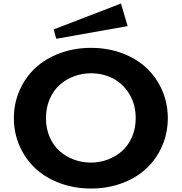

<svg xmlns="http://www.w3.org/2000/svg" viewBox="-20 -1061 1036 1095"><path d="M91.1 -230Q59.1 -303.7 59.1 -387.2Q59.1 -470.7 91.1 -544.4Q123 -618.2 179.9 -671.9Q236.8 -725.6 319.6 -756.8Q402.3 -788.1 499 -788.1Q595.7 -788.1 678.2 -756.8Q760.7 -725.6 817.1 -671.9Q873.5 -618.2 905.3 -544.4Q937 -470.7 937 -387.2Q937 -303.7 905.3 -230Q873.5 -156.2 817.1 -102.3Q760.7 -48.3 678.2 -17.1Q595.7 14.2 499 14.2Q402.3 14.2 319.6 -17.1Q236.8 -48.3 179.9 -102.3Q123 -156.2 91.1 -230ZM499 -133.8Q548.8 -133.8 594.5 -150.9Q640.1 -168 675.8 -199.5Q711.4 -231 732.7 -279.5Q753.9 -328.1 753.9 -387.2Q753.9 -465.3 717.8 -524.7Q681.6 -584 624.3 -613.5Q566.9 -643.1 499 -643.1Q447.8 -643.1 401.4 -625.5Q355 -607.9 319.6 -576.2Q284.2 -544.4 263.2 -495.4Q242.2 -446.3 242.2 -387.2Q242.2 -328.1 263.2 -279.5Q284.2 -231 319.6 -199.5Q355 -168 401.4 -150.9Q447.8 -133.8 499 -133.8ZM669.9 -1041 708 -912.1 300.8 -839.8 286.1 -893.1Z"/></svg>

Font: Sporting Grotesque
Style: Gras
Weight: 700
Designer: Lucas LE BIHAN
Foundry: Lucas LE BIHAN
Version: Version 1.001